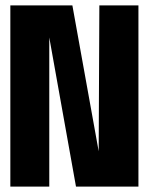

<svg xmlns="http://www.w3.org/2000/svg" viewBox="-20 -695 562 715"><path d="M18.5 0V-675H249.5L347.5 -131.5L350 -675H495.5V0H263L163.5 -555.5V0Z"/></svg>

Font: Anybody Condensed Regular
Style: Bold
Weight: 700
Width: 3
Designer: Tyler Finck
Foundry: Etcetera Type Company
Version: Version 1.010; ttfautohint (v1.8.3) -l 8 -r 50 -G 200 -x 14 